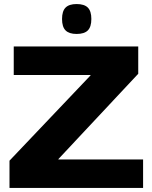

<svg xmlns="http://www.w3.org/2000/svg" viewBox="-20 -930 753 950"><path d="M27 0V-135L428 -557V-559H48V-700H664V-565L269 -143V-141H688V0ZM359 -762Q322 -762 304.5 -779.5Q287 -797 287 -836Q287 -875 304.5 -892.5Q322 -910 359 -910Q397 -910 414.5 -892.5Q432 -875 432 -836Q432 -797 414.5 -779.5Q397 -762 359 -762Z"/></svg>

Font: Georama SemiExpanded
Style: Bold
Weight: 700
Width: 6
Designer: Jean-Baptiste Levee
Foundry: Production Type
Version: Version 1.001